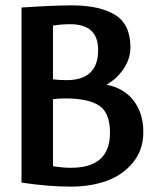

<svg xmlns="http://www.w3.org/2000/svg" viewBox="-20 -684 580 714"><path d="M465 -508Q465 -466 440 -428.5Q415 -391 376 -369Q442 -356 477.5 -309Q513 -262 513 -193Q513 -126 474 -79Q435 -32 375.5 -11Q316 10 244 10Q160 10 60 -5V-656Q178 -664 248 -664Q350 -664 407.5 -629Q465 -594 465 -508ZM177 -389Q200 -386 228 -386Q345 -386 345 -498Q345 -594 241 -594Q210 -594 177 -589ZM177 -66Q213 -60 244 -60Q389 -60 389 -190Q389 -265 348.5 -291.5Q308 -318 222 -318Q195 -318 177 -315Z"/></svg>

Font: Sansita
Style: Regular
Weight: 400
Designer: Pablo Cosgaya
Foundry: Omnibus-Type
Version: Version 1.006;hotconv 1.0.109;makeotfexe 2.5.65596